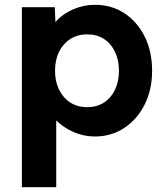

<svg xmlns="http://www.w3.org/2000/svg" viewBox="-20 -559 689 799"><path d="M71 220V-529H208L213 -411L187 -420Q193 -451 220.5 -478Q248 -505 289 -522Q330 -539 375 -539Q444 -539 497.5 -504Q551 -469 582 -407Q613 -345 613 -264Q613 -186 582 -124Q551 -62 497 -26.5Q443 9 375 9Q329 9 287.5 -9Q246 -27 217 -55Q188 -83 181 -116L214 -130V220ZM343 -113Q383 -113 412.5 -132Q442 -151 458.5 -185.5Q475 -220 475 -264Q475 -309 458.5 -343.5Q442 -378 412.5 -397Q383 -416 343 -416Q303 -416 273 -397Q243 -378 226 -344Q209 -310 209 -264Q209 -220 226 -185.5Q243 -151 273 -132Q303 -113 343 -113Z"/></svg>

Font: Readex Pro SemiBold
Style: Regular
Weight: 600
Designer: Bonnie Shaver-Troup, Thomas Jockin
Foundry: Lexend
Version: Version 1.204